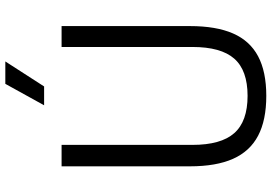

<svg xmlns="http://www.w3.org/2000/svg" viewBox="-166 -820 996 703"><g transform="rotate(-90 331.5 -468.0)"><path d="M332.5 9.5Q243.5 9.5 186.5 -20.5Q129.5 -50.5 102 -112.2Q74.5 -174 74.5 -270V-740H153V-261Q153 -156.5 196 -107.8Q239 -59 332.5 -59Q426 -59 468.8 -107.8Q511.5 -156.5 511.5 -261V-740H588V-270Q588 -174 561 -112.2Q534 -50.5 477.5 -20.5Q421 9.5 332.5 9.5ZM298 -804 376.5 -946H458.5L367 -804Z"/></g></svg>

Font: Encode Sans SemiCondensed
Style: Regular
Weight: 400
Width: 4
Designer: Multiple Designers
Foundry: Impallari Type
Version: Version 3.002